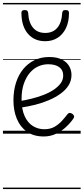

<svg xmlns="http://www.w3.org/2000/svg" viewBox="-20 -905 566 1300"><path d="M276 19Q208 19 162.5 -13Q117 -45 94 -100.5Q71 -156 71 -225Q71 -290 88 -344Q105 -398 137 -437Q169 -476 213.5 -497.5Q258 -519 313 -519Q365 -519 398 -502.5Q431 -486 447.5 -458.5Q464 -431 464 -397Q464 -359 444.5 -327.5Q425 -296 390.5 -271Q356 -246 311.5 -227Q267 -208 217.5 -195.5Q168 -183 118 -176L117 -221Q154 -227 194 -237Q234 -247 272.5 -261.5Q311 -276 341.5 -296Q372 -316 390 -340Q408 -364 408 -394Q408 -431 381 -450.5Q354 -470 306 -470Q272 -470 240 -456Q208 -442 182.5 -412.5Q157 -383 141.5 -338.5Q126 -294 126 -234Q126 -164 147 -118.5Q168 -73 203 -51.5Q238 -30 280 -30Q321 -30 350 -47Q379 -64 400.5 -88Q422 -112 438 -133Q445 -141 453 -140.5Q461 -140 470 -134Q478 -128 481 -120.5Q484 -113 478 -104Q459 -75 428.5 -46.5Q398 -18 360 0.5Q322 19 276 19ZM286 -626Q213 -626 169.5 -676Q126 -726 125 -816Q124 -826 129.5 -831.5Q135 -837 148 -837Q160 -837 165 -831.5Q170 -826 171 -816Q174 -753 203.5 -717.5Q233 -682 286 -682Q339 -682 368.5 -717.5Q398 -753 401 -816Q402 -826 406.5 -831.5Q411 -837 424 -837Q437 -837 442.5 -831.5Q448 -826 447 -816Q447 -757 426.5 -714.5Q406 -672 370 -649Q334 -626 286 -626ZM0 365H526V375H0ZM0 -20H526V0H0ZM0 -505H526V-500H0ZM0 -885H526V-875H0Z"/></svg>

Font: Playwrite GB S Guides
Style: Regular
Weight: 400
Designer: Veronika Burian, José Scaglione
Foundry: TypeTogether
Version: Version 1.003